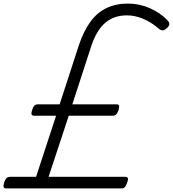

<svg xmlns="http://www.w3.org/2000/svg" viewBox="-46 -1055 968 1075"><path d="M-11 0Q-24 0 -26 -9Q-28 -18 -22 -35Q-16 -53 -8.5 -59Q-1 -65 10 -65H156L268 -407H146Q134 -407 131 -414.5Q128 -422 134 -440Q140 -458 147.5 -464.5Q155 -471 167 -471H288L397 -806Q423 -882 460 -933Q497 -984 549.5 -1009.5Q602 -1035 670 -1035Q735 -1035 793.5 -1009Q852 -983 892 -941Q902 -931 902 -920.5Q902 -910 889 -898Q875 -885 864.5 -885Q854 -885 842 -895Q801 -931 755 -950Q709 -969 665 -969Q592 -969 543.5 -927.5Q495 -886 466 -800L359 -471H606Q617 -471 620 -465Q623 -459 618 -440Q612 -422 604.5 -414.5Q597 -407 585 -407H339L226 -65H655Q666 -65 669.5 -58.5Q673 -52 667 -35Q661 -17 654 -8.5Q647 0 634 0Z"/></svg>

Font: Playwrite CO Light
Style: Regular
Weight: 300
Version: Version 1.002